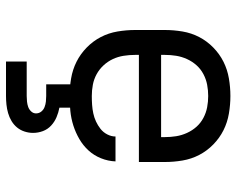

<svg xmlns="http://www.w3.org/2000/svg" viewBox="-94 -474 788 640"><g transform="rotate(90 300.0 -154.0)"><path d="M300 8Q271 8 241.5 3Q212 -2 186 -15Q160 -28 138.5 -49Q117 -70 103.5 -96Q90 -122 85 -151.5Q80 -181 80 -210V-310Q80 -339 85 -368.5Q90 -398 103.5 -424Q117 -450 138.5 -471Q160 -492 186 -505Q212 -518 241.5 -523Q271 -528 300 -528Q329 -528 358.5 -523Q388 -518 414 -505Q440 -492 461.5 -471Q483 -450 496.5 -424Q510 -398 515 -368.5Q520 -339 520 -310V-223H163V-210Q163 -191 166 -172Q169 -153 177 -136Q185 -119 198 -105Q211 -91 227.5 -82Q244 -73 262.5 -69.5Q281 -66 300 -66Q315 -66 329.5 -67Q344 -68 358 -71Q372 -74 385 -80Q398 -86 409.5 -95Q421 -104 428 -117.5Q435 -131 435 -145H518Q517 -120 507.5 -96.5Q498 -73 481.5 -55Q465 -37 443.5 -24.5Q422 -12 398.5 -4.5Q375 3 350 5.5Q325 8 300 8ZM163 -297H437V-310Q437 -329 434 -347.5Q431 -366 423 -383.5Q415 -401 402.5 -415Q390 -429 373 -438Q356 -447 337.5 -450.5Q319 -454 300 -454Q281 -454 262.5 -450.5Q244 -447 227 -438Q210 -429 197.5 -415Q185 -401 177 -383.5Q169 -366 166 -347.5Q163 -329 163 -310ZM185 220V151H300Q309 151 318.5 150Q328 149 336.5 146Q345 143 351.5 136Q358 129 358 120Q358 110 352 102.5Q346 95 337 91.5Q328 88 318.5 87Q309 86 300 86H261V0H339V42Q355 45 370.5 51.5Q386 58 398.5 69.5Q411 81 417 97Q423 113 423 130Q423 144 418.5 158Q414 172 405 183Q396 194 383.5 201.5Q371 209 357 213Q343 217 328.5 218.5Q314 220 300 220Z"/></g></svg>

Font: R Plex Mono
Style: Regular
Weight: 400
Monospace: yes
Designer: Belleve Invis
Foundry: Belleve Invis
Version: Version 31.8.0